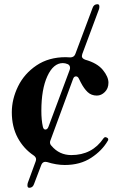

<svg xmlns="http://www.w3.org/2000/svg" viewBox="-20 -769 572 910"><path d="M493 -108Q493 -104 491 -102Q464 -55 412 -21Q360 13 287 13Q247 13 203 -1Q200 -2 195 -2Q182 -2 176 12L141 104Q135 121 119 121Q110 121 110 110Q110 102 112 97L149 -4Q151 -10 151 -14Q151 -24 140 -32Q92 -64 64 -116Q36 -168 36 -237Q36 -299 65.5 -359.5Q95 -420 153 -459Q211 -498 291 -498Q306 -498 313 -497Q331 -497 337 -513L419 -732Q425 -749 442 -749Q451 -749 451 -738Q451 -730 449 -725L370 -513Q368 -505 368 -503Q368 -492 384 -486Q441 -470 467.5 -437.5Q494 -405 494 -377Q494 -350 477 -333Q460 -316 439 -316Q413 -316 395.5 -332.5Q378 -349 363 -378L354 -396Q349 -407 340 -407Q330 -407 326 -394L220 -106Q217 -100 217 -94Q217 -85 224 -78Q261 -34 318 -34Q417 -34 471 -114Q475 -119 479 -119Q482 -119 486 -117Q493 -114 493 -108ZM183 -169Q186 -155 195 -155Q205 -155 210 -169L310 -437Q312 -443 312 -447Q312 -460 301 -465Q289 -470 278 -470Q233 -470 204.5 -408Q176 -346 176 -244Q176 -200 183 -169Z"/></svg>

Font: Shippori Mincho B1 ExtraBold
Style: Regular
Weight: 800
Designer: FONTDASU
Foundry: FONTDASU / Google Inc. / but / Adobe
Version: Version 3.110; ttfautohint (v1.8.3)